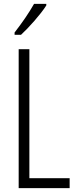

<svg xmlns="http://www.w3.org/2000/svg" viewBox="-20 -967 396 987"><path d="M218 -939V-947H155C127 -898 96 -853 55 -800V-788H88C128 -825 189 -893 218 -939ZM76 0H338V-51H131V-714H76Z"/></svg>

Font: Noto Sans Thai Looped ExtraCondensed Light
Style: Regular
Weight: 300
Width: 2
Designer: Sasikarn Vongin, Ben Mitchell
Foundry: The Fontpad Ltd
Version: Version 1.001